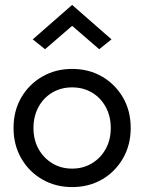

<svg xmlns="http://www.w3.org/2000/svg" viewBox="-20 -750 586 780"><path d="M273 -645 163 -550 113 -590 273 -730 433 -590 383 -550ZM35 -230Q35 -300 66.5 -354Q98 -408 152 -439Q206 -470 273 -470Q341 -470 394.5 -439Q448 -408 479.5 -354Q511 -300 511 -230Q511 -161 479.5 -106.5Q448 -52 394.5 -21Q341 10 273 10Q206 10 152 -21Q98 -52 66.5 -106.5Q35 -161 35 -230ZM116 -230Q116 -182 136.5 -145Q157 -108 192.5 -86.5Q228 -65 273 -65Q318 -65 353.5 -86.5Q389 -108 409.5 -145Q430 -182 430 -230Q430 -278 409.5 -315.5Q389 -353 353.5 -374Q318 -395 273 -395Q228 -395 192.5 -374Q157 -353 136.5 -315.5Q116 -278 116 -230Z"/></svg>

Font: Jost
Style: Regular
Weight: 400
Version: Version 3.500